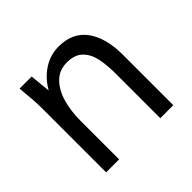

<svg xmlns="http://www.w3.org/2000/svg" viewBox="-138 -718 877 877"><g transform="rotate(-45 300.0 -280.0)"><path d="M77 -550H155L165 -450Q194.5 -501.5 240 -530.8Q285.5 -560 339 -560Q428.5 -560 474.2 -497.8Q520 -435.5 520 -325V0H436V-285Q436 -344 427 -386.5Q418 -429 391.2 -455.5Q364.5 -482 315 -482Q263.5 -482 231 -448.2Q198.5 -414.5 184.2 -361.8Q170 -309 170 -250V0H86V-407Q86 -441.5 84 -470.5Q82 -499.5 77 -550Z"/></g></svg>

Font: JuliaMono
Style: Regular
Weight: 400
Monospace: yes
Designer: cormullion
Foundry: corm
Version: Version 0.055; ttfautohint (v1.8.4)